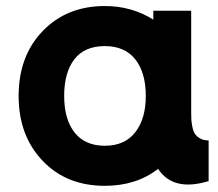

<svg xmlns="http://www.w3.org/2000/svg" viewBox="-20 -598 719 634"><path d="M611.3 -228Q611.3 -212.4 611.8 -203.1Q612.3 -193.8 615.2 -179Q618.2 -164.1 623.8 -155.8Q629.4 -147.5 640.9 -140.9Q652.3 -134.3 668.9 -134.3V0Q551.8 35.6 502 -40.5Q430.2 15.6 326.2 15.6Q199.2 15.6 120.4 -67.4Q41.5 -150.4 41.5 -281.2Q41.5 -413.1 121.1 -495.6Q200.7 -578.1 326.2 -578.1Q415 -578.1 486.3 -533.2V-562.5H611.3ZM326.2 -116.7Q392.1 -116.7 426.8 -161.4Q461.4 -206.1 461.4 -281.2Q461.4 -357.9 426.8 -401.9Q392.1 -445.8 326.2 -445.8Q258.8 -445.8 225.3 -401.9Q191.9 -357.9 191.9 -281.2Q191.9 -204.1 226.3 -160.4Q260.7 -116.7 326.2 -116.7Z"/></svg>

Font: Manrope3 ExtraBold
Style: Bold
Weight: 800
Width: 4
Designer: Mikhail Sharanda
Foundry: Mikhail Sharanda
Version: Version 3.000;PS 003.000;hotconv 1.0.88;makeotf.lib2.5.64775